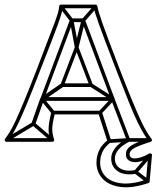

<svg xmlns="http://www.w3.org/2000/svg" viewBox="-33 -608 680 834"><path d="M457 -170V-186H150V-170ZM238 -585 226 -575 272 -515Q272 -514 271 -517Q270 -520 270 -519L292 -402Q294 -395 300.5 -395Q307 -395 308 -401L337 -518Q337 -519 335.5 -516.5Q334 -514 335 -515L388 -575L376 -585L323 -525Q322 -524 322 -523.5Q322 -523 321 -522L292 -405Q291 -399 300 -398.5Q309 -398 308 -404L286 -521Q286 -523 285.5 -523.5Q285 -524 284 -525ZM242 -231 232 -245 145 -185Q143 -183 142.5 -179.5Q142 -176 144 -173L192 -114L204 -124L156 -183Q154 -186 153 -178Q152 -170 155 -171ZM367 -245 359 -231 453 -171Q456 -170 455 -178Q454 -186 451 -183L396 -124L408 -114L463 -173Q465 -175 465 -179Q465 -183 461 -185ZM189 6 199 -6 117 -76Q116 -78 113 -78.5Q110 -79 108 -77L-9 -7L-1 7L116 -63Q118 -65 111.5 -65.5Q105 -66 107 -64ZM104 -73 120 -67 158 -175Q158 -175 157.5 -175Q157 -175 157 -175L285 -517Q287 -519 281.5 -515.5Q276 -512 278 -512H329Q331 -512 326 -515.5Q321 -519 322 -517L450 -175Q450 -175 450 -175Q450 -175 450 -175L518 3Q519 6 521.5 -1.5Q524 -9 521 -7Q485 12 467.5 34.5Q450 57 450 80Q450 80 450 80Q450 80 450 80Q450 116 478 135.5Q506 155 557 147L555 131Q513 138 489.5 124Q466 110 466 80Q466 80 466 80Q466 80 466 80Q466 60 482 41.5Q498 23 529 7Q531 5 532.5 2.5Q534 0 532 -3L464 -181Q464 -181 464 -181Q464 -181 464 -181L336 -523Q334 -528 329 -528H278Q273 -528 271 -523L143 -181Q142 -181 142 -181Q142 -181 142 -181ZM604 185 614 173 561 133Q558 131 559 139Q560 147 562 144L625 71L613 61L550 134Q548 136 548 139.5Q548 143 551 145ZM442 -3V13L525 8Q526 8 525.5 8Q525 8 525 8H619V-8H525Q525 -8 525 -8Q525 -8 525 -8ZM617 180 627 67Q628 62 624 59.5Q620 57 615 59Q580 79 555 80Q530 81 530 62Q530 45 554.5 33Q579 21 621 8Q626 6 627 2.5Q628 -1 625 -5Q615 -18 604 -36Q593 -54 578.5 -85Q564 -116 542.5 -168Q521 -220 489 -302Q459 -380 440.5 -429Q422 -478 412 -507Q402 -536 397 -552.5Q392 -569 390 -581Q389 -584 387 -586Q385 -588 382 -588H232Q229 -588 226.5 -586Q224 -584 224 -580Q223 -568 218.5 -551.5Q214 -535 203 -506Q192 -477 173 -428Q154 -379 125 -302Q93 -220 71.5 -168Q50 -116 35.5 -85Q21 -54 10 -36Q-1 -18 -11 -5Q-14 -1 -12 3.5Q-10 8 -5 8H194Q199 8 201 4.5Q203 1 202 -3Q195 -21 194 -44.5Q193 -68 206 -117L198 -111H402L394 -117L434 7L437 -1Q409 20 397.5 45.5Q386 71 386 98Q386 139 412.5 168Q439 197 490 204Q541 211 612 187Q617 185 617 180ZM293 -400 356 -235 363 -246H237L244 -235L307 -400ZM601 178 606 171Q543 193 497 188.5Q451 184 426.5 159.5Q402 135 402 98Q402 74 412 52Q422 30 447 11Q452 8 450 3L410 -121Q409 -124 406.5 -125.5Q404 -127 402 -127H198Q195 -127 193 -125.5Q191 -124 190 -121Q177 -69 178 -43Q179 -17 186 3L194 -8H-5L1 5Q11 -8 22 -26Q33 -44 48 -75.5Q63 -107 85 -160Q107 -213 139 -296Q170 -375 189.5 -425Q209 -475 219.5 -504.5Q230 -534 234.5 -550.5Q239 -567 240 -580L232 -572H382L374 -579Q376 -566 381 -549.5Q386 -533 396.5 -503.5Q407 -474 426 -424Q445 -374 475 -296Q507 -213 528.5 -160Q550 -107 565.5 -75.5Q581 -44 592 -26Q603 -8 613 5L617 -8Q561 9 537.5 24Q514 39 514 62Q514 90 544 95.5Q574 101 623 73L611 65ZM307 -406Q306 -411 300.5 -411Q295 -411 293 -406L230 -241Q229 -237 231 -233.5Q233 -230 237 -230H363Q368 -230 370 -233.5Q372 -237 370 -241Z"/></svg>

Font: Tilt Prism
Style: Regular
Weight: 400
Version: Version 1.000